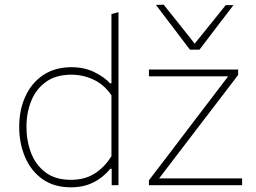

<svg xmlns="http://www.w3.org/2000/svg" viewBox="-20 -791 1094 820"><path d="M283 9Q210 9 160.8 -26.5Q111.5 -62 86.8 -120.8Q62 -179.5 62 -249Q62 -322.5 88.8 -380.2Q115.5 -438 165.5 -471Q215.5 -504 285 -504Q341.5 -504 384.5 -482.2Q427.5 -460.5 450 -435H456V-731L486 -739V0H457V-70H451Q419.5 -32 378 -11.5Q336.5 9 283 9ZM283 -23Q341.5 -23 383.8 -49.5Q426 -76 456 -124V-384Q426 -428.5 380.8 -450.2Q335.5 -472 285 -472Q219.5 -472 177 -441.8Q134.5 -411.5 113.8 -361Q93 -310.5 93 -249Q93 -190 112.5 -138.5Q132 -87 174 -55Q216 -23 283 -23ZM616 0V-21Q662.5 -82 707.5 -140.5Q752 -199 790.5 -250L954.5 -465H616V-494H997V-471Q976 -443.5 948 -406.5Q919.5 -369.5 889.5 -330Q859 -290.5 832 -255L659.5 -29H1014V0ZM791 -579Q755 -626.5 718.8 -674.2Q682.5 -722 646 -770L679 -771Q712.5 -729 745.5 -688Q778 -646.5 811.5 -604.5Q845 -646.5 878 -687Q910.5 -727.5 944 -769H977Q941 -722 904.5 -674.2Q868 -626.5 832 -579Z"/></svg>

Font: Heraclito Thin
Style: Regular
Weight: 100
Designer: Kostas Bartsokas (font) & Cristiano Sobral (main changes)
Foundry: Kostas Bartsokas (font) & Cristiano Sobral (main changes)
Version: Version 1.00;July 8, 2020;FontCreator 13.0.0.2655 64-bit